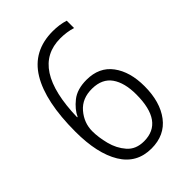

<svg xmlns="http://www.w3.org/2000/svg" viewBox="-216 -818 923 923"><g transform="rotate(-45 245.5 -356.5)"><path d="M54 -305Q54 -157 105 -73Q156 11 256 11Q346 11 395 -53.5Q444 -118 444 -225Q444 -323 399 -383.5Q354 -444 268 -444Q204 -444 166 -413.5Q128 -383 112 -348H109Q117 -674 320 -674Q364 -674 402 -662V-712Q364 -724 319 -724Q184 -724 119 -617Q54 -510 54 -305ZM255 -39Q200 -39 169 -74.5Q138 -110 125.5 -159Q113 -208 113 -249Q113 -306 151.5 -351Q190 -396 258 -395Q325 -394 356.5 -349Q388 -304 388 -225Q388 -39 255 -39Z"/></g></svg>

Font: Noto Sans UI SemiCondensed Light
Style: Regular
Weight: 300
Width: 4
Designer: Monotype Design Team
Foundry: Monotype Imaging Inc.
Version: Version 1.901